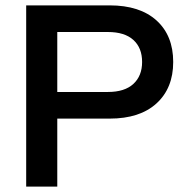

<svg xmlns="http://www.w3.org/2000/svg" viewBox="-20 -695 689 715"><path d="M77.5 0V-675H388.3Q500.8 -675 562.9 -618.8Q625 -562.5 625 -464.2Q625 -366.7 562.9 -310Q500.8 -253.3 388.3 -253.3H193.3V0ZM193.3 -352.5H381.7Q444.2 -352.5 476.7 -382.5Q509.2 -412.5 509.2 -464.2Q509.2 -516.7 476.7 -546.2Q444.2 -575.8 381.7 -575.8H193.3Z"/></svg>

Font: Funnel Display Medium
Style: Regular
Weight: 500
Designer: NORD ID, Kristian Moeller
Foundry: Dicotype
Version: Version 1.000